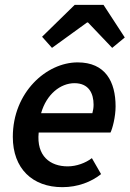

<svg xmlns="http://www.w3.org/2000/svg" viewBox="-20 -762 536 794"><path d="M238 12C302 12 358 -10 398 -42L360 -108C334 -88 296 -74 260 -74C188 -74 130 -116 140 -214H437C445 -230 458 -278 458 -322C458 -424 416 -504 301 -504C172 -504 33 -380 33 -196C33 -65 114 12 238 12ZM150 -294C172 -372 230 -418 288 -418C347 -418 367 -376 367 -329C367 -316 365 -305 362 -294ZM195 -564 340 -669H344L444 -564L496 -607L408 -742H289L154 -610Z"/></svg>

Font: Source Sans Pro Semibold
Style: Italic
Weight: 600
Italic angle: -11°
Designer: Paul D. Hunt
Foundry: Adobe Systems Incorporated
Version: Version 3.006;hotconv 1.0.111;makeotfexe 2.5.65597